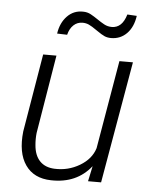

<svg xmlns="http://www.w3.org/2000/svg" viewBox="-53 -776 644 829"><g transform="rotate(5 269.0 -361.0)"><path d="M51.3 0ZM373 -66.4Q310.1 12.7 199.2 9.8Q124.5 8.3 87.9 -44.2Q51.3 -96.7 61.5 -189.9L118.2 -528.3H175.8L119.6 -188.5Q116.7 -162.1 119.1 -136.2Q122.6 -91.3 146 -66.9Q169.4 -42.5 210.4 -41Q269 -38.6 318.8 -68.1Q368.7 -97.7 383.3 -145.5L448.7 -528.3H507.3L415.5 0H358.9ZM506.3 -729.5Q499.5 -680.7 471.9 -652.6Q444.3 -624.5 403.8 -624.5Q388.7 -624.5 376.2 -629.6Q363.8 -634.8 339.8 -651.6Q315.9 -668.5 303.2 -674.1Q290.5 -679.7 275.9 -679.7Q253.4 -679.7 237.1 -664.6Q220.7 -649.4 213.9 -622.1L170.4 -623.5Q177.2 -670.4 205.3 -699.5Q233.4 -728.5 273.9 -727.5Q292.5 -727.5 307.6 -719.2Q322.8 -710.9 338.6 -700Q354.5 -689 369.6 -680.7Q384.8 -672.4 402.8 -672.4Q447.8 -672.4 465.3 -731.9Z"/></g></svg>

Font: Roboto Light
Style: Italic
Weight: 300
Italic angle: -12°
Designer: Google
Version: Version 2.134; 2016; ttfautohint (v1.6)